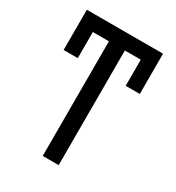

<svg xmlns="http://www.w3.org/2000/svg" viewBox="-170 -806 830 908"><g transform="rotate(30 245.0 -351.5)"><path d="M289.1 -703.1V0H202.1V-703.1ZM453.1 -703.1V-626H37.1V-703.1ZM453.1 -703.1V-483.4H376V-703.1ZM114.3 -703.1V-483.4H37.1V-703.1Z"/></g></svg>

Font: Inter Display V
Style: Regular
Weight: 400
Designer: Rasmus Andersson
Foundry: rsms
Version: Version 3.015;git-src